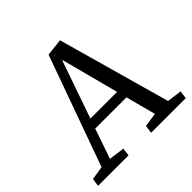

<svg xmlns="http://www.w3.org/2000/svg" viewBox="-177 -875 1044 1044"><g transform="rotate(-45 345.5 -353.0)"><path d="M420.9 -706.1 603 -57.1 688 -45.9 682.1 0H416L421.9 -45.9L502.9 -58.1L457 -231H216.8L157.2 -58.1L248 -45.9L242.2 0H7.8L14.2 -45.9L92.8 -58.1L321.8 -694.8ZM236.8 -288.1H441.9L355 -619.1H352.1Z"/></g></svg>

Font: Literata Book
Style: Italic
Weight: 400
Italic angle: -3°
Designer: Latin by Veronika Burian and Jose Scaglione. Greek by Irene Vlachou. Cyrillic by Vera Evstafieva
Foundry: TypeTogether
Version: Version 1.003;PS 001.003;hotconv 1.0.88;makeotf.lib2.5.64775